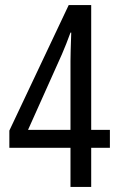

<svg xmlns="http://www.w3.org/2000/svg" viewBox="-20 -740 469 760"><path d="M341 -155V0H259V-155H17V-223L252 -720H341V-226H415V-155ZM259 -498Q259 -527 262 -611H259Q242 -564 225 -525L91 -226H259Z"/></svg>

Font: Noto Sans UI Cond
Style: Regular
Weight: 400
Width: 3
Designer: Monotype Design Team
Foundry: Monotype Imaging Inc.
Version: Version 1.001